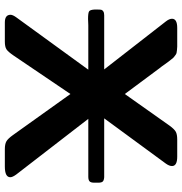

<svg xmlns="http://www.w3.org/2000/svg" viewBox="-0 -734 734 773"><g transform="rotate(90 366.5 -347.0)"><path d="M18 -360V-376Q18 -384 19 -388.5Q20 -393 25.5 -396.5Q31 -400 41 -400H259L66 -648Q55 -662 55 -673Q55 -694 92 -694H167Q175 -694 181 -693Q187 -692 191.5 -691.5Q196 -691 201 -687Q206 -683 209 -681Q212 -679 218 -671Q224 -663 227.5 -659Q231 -655 239.5 -642.5Q248 -630 254 -623L358 -483Q361 -488 486 -664Q500 -683 510.5 -688.5Q521 -694 541 -694H610Q648 -694 648 -673Q648 -662 638 -648L456 -400H693Q706 -399 710.5 -394Q715 -389 715 -376V-360Q715 -346 709.5 -341Q704 -336 691 -336H458L682 -46Q693 -31 693 -22Q693 0 650 0H580Q560 0 549 -6Q538 -12 523 -33L358 -264L203 -35Q188 -13 178 -6.5Q168 0 147 0H70Q39 0 39 -23Q39 -32 50 -47L260 -336H81Q76 -336 68 -335.5Q60 -335 56 -335Q32 -335 25.5 -339Q19 -343 18 -360Z"/></g></svg>

Font: CMU Sans Serif
Style: Bold
Weight: 700
Version: Version 0.7.0